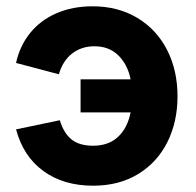

<svg xmlns="http://www.w3.org/2000/svg" viewBox="-20 -575 624 610"><path d="M31 -164 170 -193Q182.5 -152 207.2 -132Q232 -112 276 -112Q324.5 -112 354.8 -140Q385 -168 395 -218H236V-323H395Q385.5 -370 356 -399Q326.5 -428 280 -428Q239 -428 209.2 -405Q179.5 -382 167 -339L31 -375Q43 -430 76.2 -470.8Q109.5 -511.5 160.2 -533.2Q211 -555 274 -555Q355 -555 416.2 -518.2Q477.5 -481.5 510.8 -416.5Q544 -351.5 544 -269Q544 -188 511.8 -123.5Q479.5 -59 418.8 -22Q358 15 276 15Q182 15 118 -31.5Q54 -78 31 -164Z"/></svg>

Font: Hauora ExtraBold
Style: Regular
Weight: 800
Designer: Wayne Shih
Foundry: WCYS
Version: Version 1.001